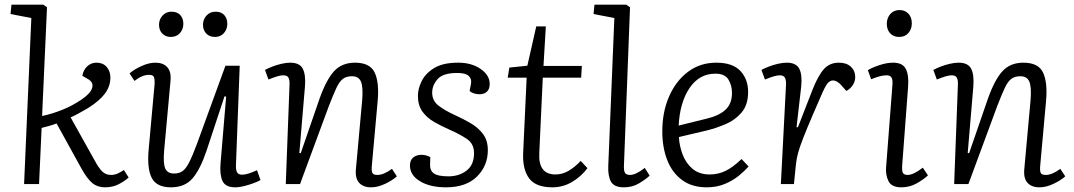

<svg xmlns="http://www.w3.org/2000/svg" viewBox="-20 -787 4591 821"><path d="M114 -710 25 -727 29 -767H165L181 -756L160 -291Q203 -300 246.5 -317.5Q290 -335 328 -361Q367 -387 374 -411Q381 -435 356 -449L332 -463Q337 -489 353.5 -504Q370 -519 393 -519Q420 -519 436 -501Q452 -483 452 -455Q452 -418 428.5 -386.5Q405 -355 355 -324Q333 -311 313.5 -300.5Q294 -290 282 -285L387 -97Q402 -69 417 -54Q432 -39 454 -39Q469 -39 482 -44.5Q495 -50 510 -60L530 -28Q515 -14 489 0Q463 14 429 14Q397 14 375 -4Q353 -22 329 -65L222 -259Q206 -253 190 -248.5Q174 -244 158 -240L147 0H83Z M534 -473Q553 -490 585 -504.5Q617 -519 644 -519Q678 -519 695.5 -499.5Q713 -480 709 -440L682 -145Q677 -89 686.5 -67Q696 -45 724 -45Q745 -45 759.5 -54.5Q774 -64 788.5 -92Q803 -120 823 -174L944 -506H1005L989 -82Q988 -61 993.5 -50.5Q999 -40 1016 -40Q1027 -40 1043 -45Q1059 -50 1079 -59L1094 -17Q1074 -6 1041 4Q1008 14 986 14Q944 14 931.5 -13Q919 -40 923 -88L947 -374L940 -375L863 -142Q836 -62 803 -24Q770 14 711 14Q649 14 628.5 -27Q608 -68 616 -151L641 -427Q642 -449 638 -458Q634 -467 617 -467Q588 -467 555 -441ZM660 -681Q660 -704 675 -720.5Q690 -737 713 -737Q738 -737 751 -722.5Q764 -708 764 -685Q764 -662 749.5 -645.5Q735 -629 710 -629Q688 -629 674 -643.5Q660 -658 660 -681ZM848 -681Q848 -704 863 -720.5Q878 -737 902 -737Q926 -737 939 -722.5Q952 -708 952 -685Q952 -662 937.5 -645.5Q923 -629 899 -629Q876 -629 862 -643.5Q848 -658 848 -681Z M1677 -33Q1660 -17 1628 -1.5Q1596 14 1567 14Q1533 14 1515.5 -5.5Q1498 -25 1502 -65L1529 -362Q1533 -417 1523 -439Q1513 -461 1485 -461Q1461 -461 1446 -449.5Q1431 -438 1418 -410Q1405 -382 1386 -333L1263 0H1202L1218 -424Q1219 -445 1213.5 -455Q1208 -465 1191 -465Q1181 -465 1165.5 -460.5Q1150 -456 1128 -447L1113 -488Q1124 -494 1142.5 -501.5Q1161 -509 1182.5 -514Q1204 -519 1221 -519Q1261 -519 1274.5 -493.5Q1288 -468 1284 -417L1260 -133L1266 -132L1346 -364Q1375 -446 1408.5 -482.5Q1442 -519 1498 -519Q1562 -519 1582 -477Q1602 -435 1595 -356L1570 -79Q1568 -57 1572 -48Q1576 -39 1594 -39Q1621 -39 1656 -65Z M1898 -33Q1943 -33 1975 -57.5Q2007 -82 2007 -132Q2007 -172 1977 -192.5Q1947 -213 1899 -234Q1867 -248 1836.5 -265.5Q1806 -283 1786.5 -309.5Q1767 -336 1767 -378Q1767 -407 1783 -440Q1799 -473 1836.5 -496Q1874 -519 1939 -519Q1997 -519 2035.5 -492Q2074 -465 2074 -428Q2074 -406 2062 -395Q2050 -384 2031 -384Q2017 -384 2005.5 -388Q1994 -392 1988 -398L1994 -429Q1998 -449 1984.5 -462Q1971 -475 1935 -475Q1874 -475 1851 -448.5Q1828 -422 1828 -391Q1828 -356 1855.5 -335Q1883 -314 1927 -294Q1960 -279 1992 -260.5Q2024 -242 2045 -214.5Q2066 -187 2066 -145Q2066 -78 2019.5 -32Q1973 14 1887 14Q1819 14 1776 -12Q1733 -38 1733 -79Q1733 -103 1747.5 -114Q1762 -125 1781 -125Q1803 -125 1820 -115L1819 -85Q1818 -58 1835 -45.5Q1852 -33 1898 -33Z M2158 -498 2235 -506 2273 -674H2314L2304 -505H2468L2465 -455H2301L2286 -133Q2281 -41 2355 -41Q2385 -41 2412 -57Q2439 -73 2463 -99L2492 -68Q2466 -33 2427 -9.5Q2388 14 2342 14Q2271 14 2242.5 -24.5Q2214 -63 2217 -133L2232 -455H2151Z M2607 -710 2518 -727 2522 -767H2658L2674 -756L2648 -79Q2647 -57 2652.5 -48Q2658 -39 2674 -39Q2699 -39 2737 -69L2758 -36Q2741 -20 2712.5 -3Q2684 14 2648 14Q2606 14 2592.5 -10.5Q2579 -35 2581 -78Z M3043 -519Q3113 -519 3146 -483.5Q3179 -448 3179 -394Q3179 -339 3151.5 -306.5Q3124 -274 3084.5 -257Q3045 -240 3006 -230L2883 -201Q2885 -163 2899 -126Q2913 -89 2941.5 -65Q2970 -41 3015 -41Q3050 -41 3081 -55.5Q3112 -70 3151 -107L3181 -75Q3164 -56 3139 -35.5Q3114 -15 3079.5 -0.5Q3045 14 3002 14Q2938 14 2895.5 -18Q2853 -50 2832.5 -104Q2812 -158 2812 -225Q2812 -308 2841 -374.5Q2870 -441 2922 -480Q2974 -519 3043 -519ZM3110 -390Q3110 -421 3095 -446.5Q3080 -472 3039 -472Q2970 -472 2928.5 -410.5Q2887 -349 2882 -250L3003 -280Q3054 -292 3082 -317.5Q3110 -343 3110 -390Z M3341 -424Q3342 -442 3337 -453.5Q3332 -465 3314 -465Q3304 -465 3288.5 -460.5Q3273 -456 3251 -447L3236 -488Q3247 -494 3265.5 -501.5Q3284 -509 3305.5 -514Q3327 -519 3344 -519Q3384 -519 3397.5 -493.5Q3411 -468 3406 -417L3386 -243H3392L3455 -405Q3479 -465 3503.5 -492Q3528 -519 3567 -519Q3600 -519 3618.5 -501.5Q3637 -484 3637 -458Q3637 -439 3626.5 -423Q3616 -407 3599 -398L3576 -424Q3558 -443 3542 -443Q3529 -443 3518.5 -430.5Q3508 -418 3489 -373Q3453 -291 3432.5 -241.5Q3412 -192 3402 -163Q3392 -134 3388 -113.5Q3384 -93 3382 -70L3375 0H3319Z M3772 -685Q3772 -710 3787 -727Q3802 -744 3826 -744Q3850 -744 3864.5 -728.5Q3879 -713 3879 -687Q3879 -663 3864.5 -646Q3850 -629 3825 -629Q3801 -629 3786.5 -644.5Q3772 -660 3772 -685ZM3796 -423Q3798 -445 3792.5 -455Q3787 -465 3771 -465Q3745 -465 3705 -448L3691 -487Q3709 -498 3740.5 -508.5Q3772 -519 3799 -519Q3840 -519 3853.5 -492Q3867 -465 3863 -415L3838 -83Q3836 -58 3840.5 -48.5Q3845 -39 3861 -39Q3886 -39 3926 -70L3948 -37Q3930 -20 3900 -3Q3870 14 3834 14Q3792 14 3779 -13Q3766 -40 3769 -72Z M4535 -33Q4518 -17 4486 -1.5Q4454 14 4425 14Q4391 14 4373.5 -5.5Q4356 -25 4360 -65L4387 -362Q4391 -417 4381 -439Q4371 -461 4343 -461Q4319 -461 4304 -449.5Q4289 -438 4276 -410Q4263 -382 4244 -333L4121 0H4060L4076 -424Q4077 -445 4071.5 -455Q4066 -465 4049 -465Q4039 -465 4023.5 -460.5Q4008 -456 3986 -447L3971 -488Q3982 -494 4000.5 -501.5Q4019 -509 4040.5 -514Q4062 -519 4079 -519Q4119 -519 4132.5 -493.5Q4146 -468 4142 -417L4118 -133L4124 -132L4204 -364Q4233 -446 4266.5 -482.5Q4300 -519 4356 -519Q4420 -519 4440 -477Q4460 -435 4453 -356L4428 -79Q4426 -57 4430 -48Q4434 -39 4452 -39Q4479 -39 4514 -65Z"/></svg>

Font: Literata 12pt Light
Style: Italic
Weight: 300
Italic angle: -2°
Designer: Latin by Veronika Burian and Jose Scaglione. Greek by Irene Vlachou. Cyrillic by Vera Evstafieva
Foundry: TypeTogether
Version: Version 3.002